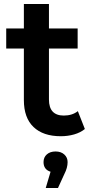

<svg xmlns="http://www.w3.org/2000/svg" viewBox="-20 -672 464 957"><path d="M403 -29Q381 -11 349.5 -2Q318 7 283 7Q195 7 147 -39Q99 -85 99 -173V-430H11V-530H99V-652H224V-530H367V-430H224V-176Q224 -96 298 -96Q340 -96 368 -118ZM317 136Q317 164 301 195L269 265H208L232 184Q197 173 197 136Q197 112 213.5 97.5Q230 83 257 83Q284 83 300.5 98Q317 113 317 136Z"/></svg>

Font: CMG Sans SemiBold
Style: Regular
Weight: 600
Designer: Julieta Ulanovsky
Foundry: Julieta Ulanovsky
Version: Version 7.200